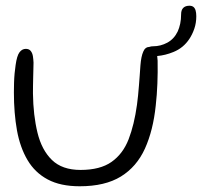

<svg xmlns="http://www.w3.org/2000/svg" viewBox="-20 -620 705 670"><path d="M258 30Q191 30 146.5 6.2Q102 -17.5 76 -61.5Q50 -105.5 39.2 -165.2Q28.5 -225 28.5 -297Q28.5 -313.5 29 -330.8Q29.5 -348 31 -364.2Q32.5 -380.5 34.5 -393Q39 -425.5 48 -437.5Q57 -449.5 70 -449.5Q81.5 -449.5 87.2 -442.2Q93 -435 94.8 -424Q96.5 -413 97 -401.5Q97 -392.5 96.5 -379Q96 -365.5 95.8 -350.2Q95.5 -335 95.2 -320.2Q95 -305.5 95 -294Q96 -217.5 110.8 -157Q125.5 -96.5 161.2 -61.8Q197 -27 261 -27Q329.5 -27 369.2 -55Q409 -83 428.8 -134Q448.5 -185 458 -254.5Q460 -270 461.8 -286.8Q463.5 -303.5 464.8 -320.8Q466 -338 467.5 -356Q469 -374 470 -391.5Q472.5 -423.5 480 -440Q486.5 -456 502 -456.5Q506.5 -458.5 514 -458.5Q540.5 -458.5 564 -471.2Q587.5 -484 600 -510Q605.5 -522 608.8 -537.2Q612 -552.5 612 -570Q612 -585 619.5 -592.5Q627 -600 641 -600Q649.5 -600 654.8 -596Q660 -592 662.5 -583.8Q665 -575.5 665 -563.5Q665 -540 658.2 -520.2Q651.5 -500.5 641 -484.5Q620 -452.5 585 -438.5Q557 -427 528.5 -424.5Q529.5 -417.5 530 -408.5Q530.5 -388 530.2 -368Q530 -348 529.2 -328.2Q528.5 -308.5 527 -289.5Q525.5 -270.5 523.5 -252Q514.5 -165 485.8 -101.5Q457 -38 401.8 -4Q346.5 30 258 30Z"/></svg>

Font: Gluten Thin ExtraLight
Style: Regular
Weight: 250
Version: Version 1.300